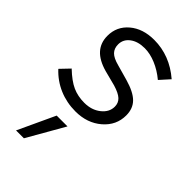

<svg xmlns="http://www.w3.org/2000/svg" viewBox="-236 -569 915 915"><g transform="rotate(45 221.5 -111.5)"><path d="M3 0ZM3 -76 47 -122Q90 -81 125.5 -65Q161 -49 205 -49Q254 -49 287.5 -75.5Q321 -102 321 -139Q321 -164 304 -180Q287 -196 247 -208L170 -228Q113 -244 85 -275Q57 -306 57 -353Q57 -416 105 -456.5Q153 -497 229 -497Q281 -497 329 -478.5Q377 -460 420 -423L376 -374Q340 -404 300.5 -420.5Q261 -437 225 -437Q179 -437 150.5 -415.5Q122 -394 122 -360Q122 -333 138 -316.5Q154 -300 192 -290L270 -268Q333 -250 361 -222Q389 -194 389 -148Q389 -81 336 -35.5Q283 10 204 10Q145 10 93.5 -12Q42 -34 3 -76ZM155 87H228L121 274H68Z"/></g></svg>

Font: Red Hat Text
Style: Italic
Weight: 400
Italic angle: -12°
Designer: Pentagram / MCKL
Foundry: Pentagram / MCKL
Version: Version 1.005; Red Hat Text Italic